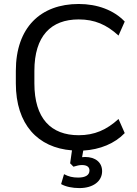

<svg xmlns="http://www.w3.org/2000/svg" viewBox="-20 -748 690 965"><path d="M379.4 197.3C447.3 197.3 493.2 163.6 493.2 112.3C493.2 67.9 459 41 407.7 41C402.8 41 397.9 41.5 392.6 42L398.4 8.8C482.9 3.9 557.1 -26.9 606.9 -79.1L575.7 -149.9C515.6 -95.2 455.1 -68.4 375.5 -68.4C236.3 -68.4 152.8 -152.3 152.8 -329.1V-391.6C152.8 -567.4 236.3 -650.4 375.5 -650.4C456.1 -650.4 515.6 -624 575.7 -569.3L606.9 -639.6C552.7 -696.8 469.7 -728 375.5 -728C184.6 -728 59.6 -610.4 59.6 -391.6V-329.1C59.6 -122.1 170.4 -5.4 341.8 7.8L332.5 72.8L349.1 89.8C366.7 84.5 378.9 81.5 391.6 81.5C418 81.5 429.7 91.8 429.7 108.9C429.7 132.3 409.2 144.5 372.6 144.5C345.7 144.5 324.7 139.6 301.8 127.4L287.1 177.2C310.1 190.4 343.8 197.3 379.4 197.3Z"/></svg>

Font: Winston
Style: Regular
Weight: 400
Designer: Vernon Adams, Kim Jin-seong, David Berlow, Cristiano Sobral
Foundry: The Winston Project Authors
Version: Version 3.004